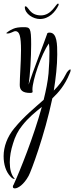

<svg xmlns="http://www.w3.org/2000/svg" viewBox="-39 -572 410 1060"><path d="M181 -467C232 -467 267 -507 284 -543C284 -546 285 -547 285 -548C285 -551 284 -552 281 -552C270 -552 246 -487 187 -487C124 -487 118 -537 102 -537C99 -537 98 -536 98 -533C98 -495 145 -467 181 -467ZM43 468C60 468 92 448 119 399C132 376 207 176 250 -29C285 -62 319 -102 344 -163C349 -173 351 -180 351 -185C351 -188 350 -189 349 -189C344 -189 331 -177 324 -161C308 -128 285 -99 258 -72C269 -141 277 -210 277 -271C277 -325 277 -392 235 -392C229 -392 225 -391 223 -389V-390C223 -389 222 -389 222 -388V-387C213 -359 138 -166 119 -105C127 -152 133 -257 133 -326C133 -420 127 -422 90 -422C66 -422 47 -419 34 -413C6 -401 -2 -390 -4 -390C-5 -390 -5 -390 -5 -390C-5 -390 -5 -390 -5 -390C-4 -388 -1 -387 2 -387C21 -387 35 -400 46 -400C69 -400 77 -371 77 -295C77 -230 70 -144 70 -103C70 -74 86 -59 127 -59C136 -59 141 -61 141 -65C141 -69 140 -73 140 -78C140 -128 189 -274 231 -332C233 -319 234 -304 234 -286C234 -254 233 -215 229 -167C225 -123 215 -73 202 -21C153 23 95 69 40 136C1 183 -19 238 -19 290C-19 335 -7 376 20 404C27 412 35 416 40 416C41 416 41 416 42 416C42 415 42 415 42 415C42 415 42 415 42 415C42 415 42 415 42 415C42 415 42 415 42 415C42 415 42 415 42 415C42 414 41 413 39 411C23 392 15 363 15 324C15 292 21 257 33 220C44 182 61 149 83 122C118 77 156 47 192 18C147 182 73 367 36 448C33 451 32 455 32 459C32 465 36 468 43 468Z"/></svg>

Font: Comforter
Style: Regular
Weight: 400
Designer: Robert E. Leuschke
Foundry: Robert E. Leuschke
Version: Version 1.013; ttfautohint (v1.8.3)